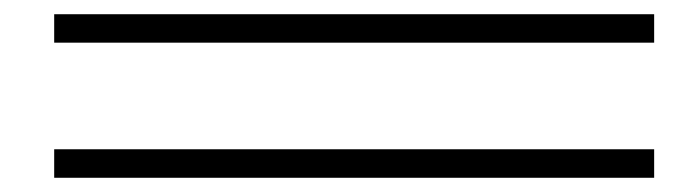

<svg xmlns="http://www.w3.org/2000/svg" viewBox="-20 -478 980 270"><path d="M899.9 -418H56.2V-458H899.9ZM899.9 -228H56.2V-268.1H899.9Z"/></svg>

Font: Flanker Steampunk
Style: Italic
Weight: 400
Italic angle: -12°
Designer: Alexey Kryukov, Leonardo Di Lena
Foundry: Alexey Kryukov, Leonardo Di Lena
Version: 1.210